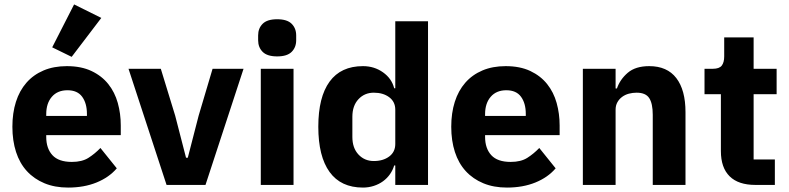

<svg xmlns="http://www.w3.org/2000/svg" viewBox="-20 -836 3565 868"><path d="M288 12Q228 12 181 -7.5Q134 -27 101.5 -62.5Q69 -98 52.5 -149Q36 -200 36 -263Q36 -325 52 -375.5Q68 -426 99.5 -462Q131 -498 177 -517.5Q223 -537 282 -537Q347 -537 393.5 -515Q440 -493 469.5 -456Q499 -419 512.5 -370.5Q526 -322 526 -269V-225H189V-217Q189 -165 217 -134.5Q245 -104 305 -104Q351 -104 380 -122.5Q409 -141 434 -167L508 -75Q473 -34 416.5 -11Q360 12 288 12ZM285 -428Q240 -428 214.5 -398.5Q189 -369 189 -320V-312H373V-321Q373 -369 351.5 -398.5Q330 -428 285 -428ZM304 -579 216 -622 315 -816 438 -755Z M733 0 561 -525H707L772 -313L821 -123H829L878 -313L941 -525H1081L909 0Z M1233 -581Q1188 -581 1167.5 -601.5Q1147 -622 1147 -654V-676Q1147 -708 1167.5 -728.5Q1188 -749 1233 -749Q1278 -749 1298.5 -728.5Q1319 -708 1319 -676V-654Q1319 -622 1298.5 -601.5Q1278 -581 1233 -581ZM1159 -525H1307V0H1159Z M1767 -88H1762Q1756 -67 1743 -48.5Q1730 -30 1711.5 -16.5Q1693 -3 1669.5 4.5Q1646 12 1621 12Q1521 12 1470 -58.5Q1419 -129 1419 -263Q1419 -397 1470 -467Q1521 -537 1621 -537Q1672 -537 1711.5 -509Q1751 -481 1762 -437H1767V-740H1915V0H1767ZM1670 -108Q1712 -108 1739.5 -128.5Q1767 -149 1767 -185V-340Q1767 -376 1739.5 -396.5Q1712 -417 1670 -417Q1628 -417 1600.5 -387.5Q1573 -358 1573 -308V-217Q1573 -167 1600.5 -137.5Q1628 -108 1670 -108Z M2272 12Q2212 12 2165 -7.5Q2118 -27 2085.5 -62.5Q2053 -98 2036.5 -149Q2020 -200 2020 -263Q2020 -325 2036 -375.5Q2052 -426 2083.5 -462Q2115 -498 2161 -517.5Q2207 -537 2266 -537Q2331 -537 2377.5 -515Q2424 -493 2453.5 -456Q2483 -419 2496.5 -370.5Q2510 -322 2510 -269V-225H2173V-217Q2173 -165 2201 -134.5Q2229 -104 2289 -104Q2335 -104 2364 -122.5Q2393 -141 2418 -167L2492 -75Q2457 -34 2400.5 -11Q2344 12 2272 12ZM2269 -428Q2224 -428 2198.5 -398.5Q2173 -369 2173 -320V-312H2357V-321Q2357 -369 2335.5 -398.5Q2314 -428 2269 -428Z M2615 0V-525H2763V-436H2769Q2783 -477 2818 -507Q2853 -537 2915 -537Q2996 -537 3037.5 -483Q3079 -429 3079 -329V0H2931V-317Q2931 -368 2915 -392.5Q2899 -417 2858 -417Q2840 -417 2823 -412.5Q2806 -408 2792.5 -398Q2779 -388 2771 -373.5Q2763 -359 2763 -340V0Z M3395 0Q3318 0 3278.5 -39Q3239 -78 3239 -153V-410H3165V-525H3202Q3232 -525 3243 -539.5Q3254 -554 3254 -581V-667H3387V-525H3491V-410H3387V-115H3483V0Z"/></svg>

Font: IBM Plex Thai
Style: Bold
Weight: 700
Designer: Mike Abbink, Paul van der Laan, Pieter van Rosmalen, Ben Mitchell, Mark Frömberg
Foundry: Bold Monday
Version: Version 1.0